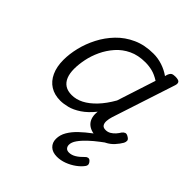

<svg xmlns="http://www.w3.org/2000/svg" viewBox="-207 -656 1037 1037"><g transform="rotate(45 311.5 -137.5)"><path d="M193 17Q148 17 116 -3Q84 -23 66.5 -61Q49 -99 49 -151Q49 -196 61 -246Q73 -296 98 -344.5Q123 -393 161 -432.5Q199 -472 251 -495.5Q303 -519 370 -519Q404 -519 437.5 -508Q471 -497 499 -477L502 -489Q508 -505 516 -510Q524 -515 540 -515Q565 -515 571.5 -506.5Q578 -498 573 -482L454 -118Q448 -99 447 -82Q446 -65 453 -54.5Q460 -44 478 -44Q494 -44 507.5 -52Q521 -60 531.5 -72Q542 -84 549 -96Q555 -104 564 -108Q573 -112 587 -103Q601 -95 601.5 -85.5Q602 -76 597 -66Q586 -47 568.5 -27.5Q551 -8 526.5 4.5Q502 17 471 17Q446 17 428 10.5Q410 4 398.5 -7.5Q387 -19 381.5 -35.5Q376 -52 377 -72Q377 -75 377.5 -78Q378 -81 378 -84Q345 -43 311 -20.5Q277 2 246.5 9.5Q216 17 193 17ZM124 -158Q124 -123 134 -98.5Q144 -74 164 -61Q184 -48 215 -48Q249 -48 282 -65Q315 -82 347.5 -116Q380 -150 409 -201L481 -423Q451 -442 425 -448.5Q399 -455 372 -455Q317 -455 276 -435.5Q235 -416 206 -383Q177 -350 158.5 -310.5Q140 -271 132 -231Q124 -191 124 -158ZM394 244Q360 244 341 226Q322 208 322 179Q322 149 338.5 121Q355 93 382 67.5Q409 42 440.5 18.5Q472 -5 502 -25H558V-20Q531 0 502.5 21.5Q474 43 449.5 66Q425 89 409.5 111Q394 133 394 152Q394 165 401.5 173.5Q409 182 424 182Q444 182 463.5 170Q483 158 503 137Q509 130 518 128.5Q527 127 535 136Q541 142 543.5 150Q546 158 540 168Q526 188 502 205.5Q478 223 450 233.5Q422 244 394 244Z"/></g></svg>

Font: Playwrite RO Light
Style: Regular
Weight: 300
Version: Version 1.002